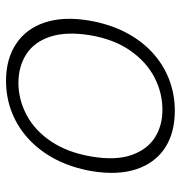

<svg xmlns="http://www.w3.org/2000/svg" viewBox="-2 -570 585 620"><g transform="rotate(90 290.0 -260.5)"><path d="M241 12Q171 12 122 -20.5Q73 -53 53 -113.5Q33 -174 47 -257Q58 -321 84 -372Q110 -423 148.5 -459Q187 -495 235.5 -514Q284 -533 338 -533Q410 -533 458.5 -501Q507 -469 527 -408.5Q547 -348 533 -264Q522 -201 496 -150Q470 -99 431 -62.5Q392 -26 344 -7Q296 12 241 12ZM248 -28Q302 -28 352 -54.5Q402 -81 437.5 -134Q473 -187 486 -264Q499 -341 481.5 -392Q464 -443 425.5 -468Q387 -493 335 -493Q280 -493 230 -467Q180 -441 143.5 -388.5Q107 -336 94 -258Q82 -182 99 -130.5Q116 -79 155.5 -53.5Q195 -28 248 -28Z"/></g></svg>

Font: DM Sans 10pt ExtraLight
Style: Italic
Weight: 250
Italic angle: -10°
Version: Version 4.004;gftools[0.9.30]